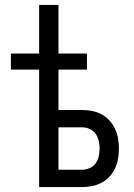

<svg xmlns="http://www.w3.org/2000/svg" viewBox="-20 -755 540 775"><path d="M138 0V-474H24V-539H138V-735H216V-539H331V-474H216V-311H312Q332 -311 352 -307Q372 -303 390 -293.5Q408 -284 422 -268.5Q436 -253 444.5 -234.5Q453 -216 456.5 -196Q460 -176 460 -155Q460 -135 456.5 -114.5Q453 -94 444.5 -75.5Q436 -57 422 -42Q408 -27 390 -17.5Q372 -8 352 -4Q332 0 312 0ZM312 -70Q327 -70 342 -76.5Q357 -83 366 -95.5Q375 -108 378.5 -124Q382 -140 382 -155Q382 -171 378.5 -186.5Q375 -202 366 -215Q357 -228 342 -234.5Q327 -241 312 -241H216V-70Z"/></svg>

Font: Iosevka www.saffi
Style: Regular
Weight: 400
Monospace: yes
Designer: Belleve Invis
Foundry: Belleve Invis
Version: Version 22.0.2; ttfautohint (v1.8.3)